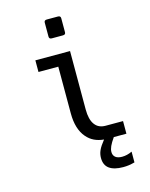

<svg xmlns="http://www.w3.org/2000/svg" viewBox="-137 -846 876 1120"><g transform="rotate(-15 301.0 -286.5)"><path d="M256.8 -646Q240.7 -646 240.7 -660.6V-745.1Q240.7 -759.8 256.8 -759.8H324.2Q340.3 -759.8 340.3 -745.1V-660.6Q340.3 -646 324.2 -646ZM474.6 127.4Q504.9 127.4 535.2 112.8V177.7Q514.6 183.1 499 185.3Q483.4 187.5 465.3 187.5Q410.6 187.5 381.8 166.7Q353 146 353 102.5Q353 91.3 355.2 80.1Q357.4 68.8 362.8 56.9Q368.2 44.9 377 31.7Q385.7 18.6 398.4 2.9Q366.7 0 340.8 -12.2Q314.9 -24.4 294.9 -47.9Q250.5 -99.6 250.5 -194.3V-476.6H130.9V-546.9H340.3V-194.3Q340.3 -133.3 362.8 -103Q374.5 -86.9 390.9 -79.6Q407.2 -72.3 428.2 -72.3H533.2V3.9H457Q437.5 31.7 429.2 50.3Q420.9 68.8 420.9 84.5Q420.9 105 434.6 116.2Q448.2 127.4 474.6 127.4Z"/></g></svg>

Font: Hack
Style: Regular
Weight: 400
Monospace: yes
Designer: Christopher Simpkins
Foundry: Christopher Simpkins
Version: Version 2.019; ttfautohint (v1.4.1) -l 4 -r 80 -G 350 -x 0 -